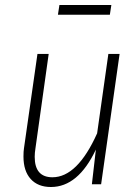

<svg xmlns="http://www.w3.org/2000/svg" viewBox="-20 -738 559 769"><path d="M74 -111Q74 -132 76 -144L130 -522H175L122 -144Q119 -126 119 -110Q119 -28 190 -28Q290 -28 369 -204L414 -522H459L385 0H348L364 -139Q293 11 184 11Q132 11 103 -21Q74 -53 74 -111ZM420 -679H212L218 -718H426Z"/></svg>

Font: Fira Sans Condensed ExtraLight
Style: Italic
Weight: 275
Width: 3
Italic angle: -8°
Designer: Carrois Corporate & Edenspiekermann AG
Foundry: Carrois Corporate GbR & Edenspiekermann AG
Version: Version 4.203